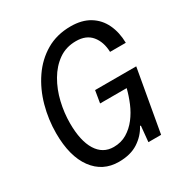

<svg xmlns="http://www.w3.org/2000/svg" viewBox="-168 -841 936 982"><g transform="rotate(-30 300.0 -350.0)"><path d="M254 12Q159 12 103.5 -63.5Q48 -139 48 -275Q48 -356 69.5 -434Q91 -512 134 -575Q177 -638 240 -675Q303 -712 385 -712Q451 -712 496 -684.5Q541 -657 564 -608.5Q587 -560 588 -498H495Q493 -558 462 -595.5Q431 -633 371 -633Q312 -633 268 -602Q224 -571 194 -519.5Q164 -468 149.5 -406.5Q135 -345 135 -284Q135 -180 170 -123.5Q205 -67 269 -67Q313 -67 347 -87.5Q381 -108 406.5 -141Q432 -174 449 -214.5Q466 -255 476 -295H319L331 -367H574L509 0H434L443 -93H438Q414 -47 368.5 -17.5Q323 12 254 12Z"/></g></svg>

Font: DM Mono
Style: Italic
Weight: 400
Italic angle: -10°
Designer: Colophon Foundry
Foundry: Colophon Foundry
Version: Version 1.000; ttfautohint (v1.8.2.53-6de2)